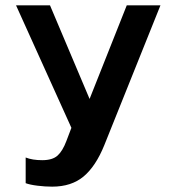

<svg xmlns="http://www.w3.org/2000/svg" viewBox="-20 -500 640 718"><path d="M76 185V89Q101 99 138 99Q176 99 195 82Q214 65 228 28L247 -22L40 -480H167L315 -130L454 -480H580L370 43Q338 122 292.5 160Q247 198 175 198Q149 198 120.5 194.5Q92 191 76 185Z"/></svg>

Font: Prompt Medium
Style: Regular
Weight: 500
Designer: Katatrad Team
Foundry: CadsonDemak
Version: Version 1.001